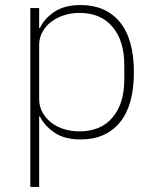

<svg xmlns="http://www.w3.org/2000/svg" viewBox="-20 -540 607 760"><path d="M100 -508H135V-429H138Q155 -466 195 -493Q235 -520 299 -520Q399 -520 454.5 -452.5Q510 -385 510 -254Q510 -123 454.5 -55.5Q399 12 299 12Q235 12 195 -15.5Q155 -43 138 -79H135V200H100ZM294 -20Q379 -20 425.5 -75Q472 -130 472 -225V-283Q472 -378 425.5 -433.5Q379 -489 294 -489Q262 -489 233 -479.5Q204 -470 182.5 -453.5Q161 -437 148 -413.5Q135 -390 135 -362V-148Q135 -119 148 -95.5Q161 -72 182.5 -55Q204 -38 233 -29Q262 -20 294 -20Z"/></svg>

Font: IBM Plex Sans Hebrew ExtraLight
Style: Regular
Weight: 200
Designer: Mike Abbink, Paul van der Laan, Pieter van Rosmalen, Yanek Iontef
Foundry: Bold Monday
Version: Version 1.2